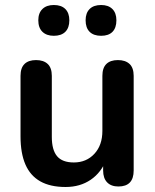

<svg xmlns="http://www.w3.org/2000/svg" viewBox="-20 -737 619 767"><path d="M242 10Q181 10 141 -12.5Q101 -35 81.5 -80Q62 -125 62 -192V-434Q62 -466 78 -481.5Q94 -497 124 -497Q154 -497 170.5 -481.5Q187 -466 187 -434V-190Q187 -138 208 -113Q229 -88 275 -88Q325 -88 357 -122.5Q389 -157 389 -214V-434Q389 -466 405 -481.5Q421 -497 451 -497Q481 -497 497.5 -481.5Q514 -466 514 -434V-56Q514 8 453 8Q424 8 408 -8.5Q392 -25 392 -56V-132L406 -102Q385 -48 342.5 -19Q300 10 242 10ZM384 -594Q354 -594 338 -610Q322 -626 322 -656Q322 -685 338 -701Q354 -717 384 -717Q413 -717 429 -701Q445 -685 445 -656Q445 -626 429.5 -610Q414 -594 384 -594ZM195 -594Q166 -594 149.5 -610Q133 -626 133 -656Q133 -685 149.5 -701Q166 -717 195 -717Q225 -717 241 -701Q257 -685 257 -656Q257 -626 241 -610Q225 -594 195 -594Z"/></svg>

Font: Nunito
Style: Bold
Weight: 700
Designer: Vernon Adams
Foundry: Vernon Adams
Version: Version 3.602